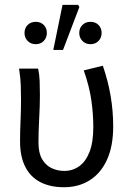

<svg xmlns="http://www.w3.org/2000/svg" viewBox="-20 -774 550 806"><path d="M248.8 12Q191 12 149.4 -9.4Q107.9 -30.8 86 -73.9Q64.2 -116.9 64.2 -180.5Q64.2 -223.9 66.2 -266.7Q68.2 -309.5 68.2 -352.6Q68.2 -382 67.2 -414.9Q66.1 -447.9 60 -486.1H140.1Q145.4 -461.1 146.5 -433Q147.5 -404.9 147.5 -372.7Q147.5 -331.8 144.5 -276.4Q141.5 -220.9 141.5 -175.6Q141.5 -132.2 156.6 -106.1Q171.7 -80.1 196.4 -68.3Q221.1 -56.5 250.1 -56.5Q285.1 -56.5 312.6 -76.2Q340 -95.9 355.9 -136.5Q371.7 -177.2 371.7 -240.3Q371.7 -296 363.3 -354.1Q354.9 -412.2 331.6 -478.5L411.6 -498.1Q433.6 -435 444.4 -371.4Q455.2 -307.8 455.2 -243Q455.2 -160.5 429.2 -103.5Q403.2 -46.5 356.6 -17.3Q309.9 12 248.8 12ZM129.8 -588.5Q109.4 -588.5 96.1 -602.2Q82.9 -615.8 82.9 -635.5Q82.9 -656.1 96.1 -669.2Q109.4 -682.4 129.8 -682.4Q150.8 -682.4 163.8 -669.2Q176.7 -656.1 176.7 -635.5Q176.7 -615.8 163.8 -602.2Q150.8 -588.5 129.8 -588.5ZM359.6 -588.5Q339.3 -588.5 326 -602.2Q312.7 -615.8 312.7 -635.5Q312.7 -656.1 326 -669.2Q339.3 -682.4 359.6 -682.4Q380.6 -682.4 393.6 -669.2Q406.6 -656.1 406.6 -635.5Q406.6 -615.8 393.6 -602.2Q380.6 -588.5 359.6 -588.5ZM203.7 -564.4 242.5 -753.6H308.2L313.1 -744.4L244.6 -564.4Z"/></svg>

Font: SourceSans3VF
Style: Regular
Weight: 200
Designer: Paul D. Hunt
Foundry: Adobe
Version: Version 3.052;hotconv 1.1.0;makeotfexe 2.6.0